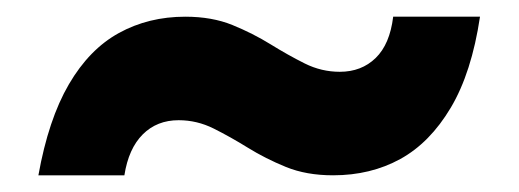

<svg xmlns="http://www.w3.org/2000/svg" viewBox="-20 -433 622 230"><path d="M379 -223Q347 -223 322.5 -233Q298 -243 277 -256Q256 -269 236 -279Q216 -289 194 -289Q168 -289 151 -272Q134 -255 129 -223H26Q38 -290 62.5 -332Q87 -374 122.5 -393.5Q158 -413 202 -413Q234 -413 258.5 -403Q283 -393 304 -380Q325 -367 345 -357Q365 -347 387 -347Q413 -347 430 -363.5Q447 -380 451 -413H555Q545 -346 520 -304Q495 -262 459.5 -242.5Q424 -223 379 -223Z"/></svg>

Font: DM Sans 9pt 36pt ExtraBold
Style: Regular
Weight: 800
Version: Version 4.004;gftools[0.9.30]